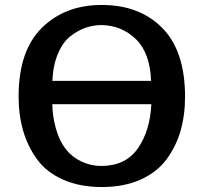

<svg xmlns="http://www.w3.org/2000/svg" viewBox="-20 -734 831 774"><path d="M55 -345Q55 -529 148.5 -621.5Q242 -714 390 -714Q543 -714 634.5 -621Q726 -528 726 -344Q726 -269 707.5 -205.5Q689 -142 650.5 -90.5Q612 -39 545.5 -9.5Q479 20 391 20Q302 20 235 -9.5Q168 -39 130 -91Q92 -143 73.5 -206.5Q55 -270 55 -345ZM191 -314Q191 -268 205 -217Q219 -166 247 -131Q269 -102 307 -83.5Q345 -65 388 -65Q486 -65 535.5 -135.5Q585 -206 590 -314ZM191 -408H589Q585 -520 528.5 -575.5Q472 -631 390 -633Q357 -633 326 -622.5Q295 -612 264.5 -588.5Q234 -565 214 -518.5Q194 -472 191 -408Z"/></svg>

Font: Coval
Style: Bold
Weight: 700
Foundry: Context Ltd
Version: Version 001.000